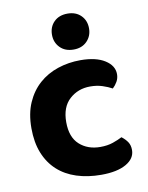

<svg xmlns="http://www.w3.org/2000/svg" viewBox="-82 -767 651 842"><g transform="rotate(-10 243.5 -346.0)"><path d="M319 -375Q265 -375 227 -340.5Q189 -306 189 -239Q189 -172 225.5 -139Q262 -106 318 -106Q350 -106 374.5 -114.5Q399 -123 416 -132Q433 -119 442.5 -104.5Q452 -90 452 -69Q452 -31 412 -8Q372 15 301 15Q241 15 191.5 -1Q142 -17 107 -49Q72 -81 53 -128.5Q34 -176 34 -239Q34 -304 55 -352Q76 -400 112 -432Q148 -464 196 -480Q244 -496 297 -496Q366 -496 405.5 -471Q445 -446 445 -408Q445 -390 436.5 -375Q428 -360 416 -349Q398 -359 373.5 -367Q349 -375 319 -375ZM359 -627Q359 -593 336.5 -570Q314 -547 277 -547Q239 -547 216.5 -570Q194 -593 194 -627Q194 -662 216.5 -684.5Q239 -707 277 -707Q314 -707 336.5 -684.5Q359 -662 359 -627Z"/></g></svg>

Font: Baloo Da 2
Style: Bold
Weight: 700
Designer: Noopur Datye, Sulekha Rajkumar and Ek Type
Foundry: Ek Type
Version: Version 1.640;hotconv 1.0.111;makeotfexe 2.5.65597; ttfautoh